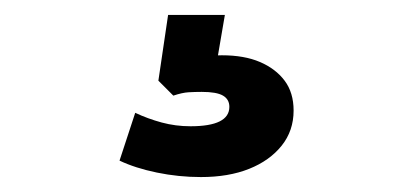

<svg xmlns="http://www.w3.org/2000/svg" viewBox="-20 -40 540 257"><path d="M249 197Q219 197 190 191Q161 185 140 175L161 111Q178 119 196.5 124Q215 129 235 129Q261 129 274 122.5Q287 116 287 103Q287 93 278.5 88Q270 83 250 83Q241 83 232.5 83.5Q224 84 212 88L192 68L205 -20H281L268 56L231 42Q243 38 255 36Q267 34 277 34Q307 34 328 43Q349 52 361 68Q373 84 373 108Q373 135 357 155Q341 175 313.5 186Q286 197 249 197Z"/></svg>

Font: Nunito Sans 12pt ExtraBold
Style: Regular
Weight: 800
Designer: Vernon Adams
Foundry: Vernon Adams
Version: Version 3.101;gftools[0.9.27]